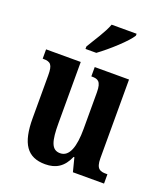

<svg xmlns="http://www.w3.org/2000/svg" viewBox="-142 -862 833 968"><g transform="rotate(20 274.5 -378.0)"><path d="M207 -619V-606H265C320 -646 403 -721 423 -756V-766H289C273 -721 233 -664 207 -619ZM214 10C271 10 311 -14 337 -74H341L360 0H527V-50H520C489 -50 466 -55 466 -114V-536H282V-486H285C316 -486 336 -480 336 -420V-224C336 -129 316 -68 266 -68C219 -68 207 -112 207 -208V-536H21V-486H24C64 -486 76 -474 76 -417V-187C76 -51 117 10 214 10Z"/></g></svg>

Font: Noto Serif Sinhala ExtraCondensed
Style: Bold
Weight: 700
Width: 2
Designer: Jelle Bosma - Monotype Design Team
Foundry: Monotype Imaging Inc.
Version: Version 2.007